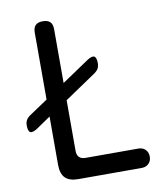

<svg xmlns="http://www.w3.org/2000/svg" viewBox="-83 -810 766 879"><g transform="rotate(-10 300.0 -370.0)"><path d="M210 0Q169 0 149.5 -19.5Q130 -39 130 -80V-305L64 -260Q41 -245 30.5 -250.5Q20 -256 20 -283Q20 -297 25.5 -307Q31 -317 42 -325L130 -384V-695Q130 -718 141 -729Q152 -740 175 -740Q198 -740 209 -729Q220 -718 220 -695V-445L346 -530Q369 -545 379.5 -539.5Q390 -534 390 -507Q390 -493 384.5 -483Q379 -473 368 -465L220 -365V-130Q220 -110 230 -100Q240 -90 260 -90H505Q525 -90 537.5 -77.5Q550 -65 550 -45Q550 -25 537.5 -12.5Q525 0 505 0Z"/></g></svg>

Font: Maple Mono Normal
Style: Regular
Weight: 400
Monospace: yes
Designer: subframe7536
Version: Version 7.000